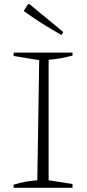

<svg xmlns="http://www.w3.org/2000/svg" viewBox="-20 -896 413 916"><path d="M45 0V-15Q74 -24 102.5 -29Q131 -34 158 -36L167 -609L45 -629V-645H326V-631Q300 -624 271.5 -618.5Q243 -613 212 -611V-36L326 -18V0ZM273 -729Q227 -755 181.5 -783.5Q136 -812 93 -844L114 -876H121L282 -743Z"/></svg>

Font: Piazzolla ExtraLight
Style: Regular
Weight: 200
Designer: Juan Pablo del Peral
Foundry: Huerta Tipografica
Version: Version 1.330